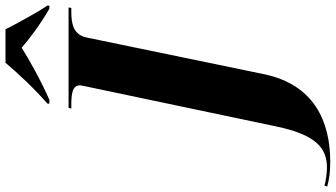

<svg xmlns="http://www.w3.org/2000/svg" viewBox="-441 -702 1224 700"><g transform="rotate(-90 171.0 -352.0)"><path d="M143 -791V-784H157C226 -814 306 -859 347 -885C378 -858 426 -821 489 -784H500L501 -791C477 -825 434 -905 414 -944H292C252 -896 196 -837 143 -791ZM-69 240C81 240 212 179 250 1L384 -647C394 -697 434 -704 479 -704H492L494 -714H128L125 -704H138C180 -704 210 -700 210 -672C210 -668 207 -658 206 -651L60 43C29 192 -21 228 -91 228C-111 228 -138 224 -156 219L-159 229C-133 236 -108 240 -69 240Z"/></g></svg>

Font: Noto Serif Display ExtraBold
Style: Italic
Weight: 800
Italic angle: -12°
Designer: Monotype Design Team
Foundry: Monotype Imaging Inc.
Version: Version 2.009